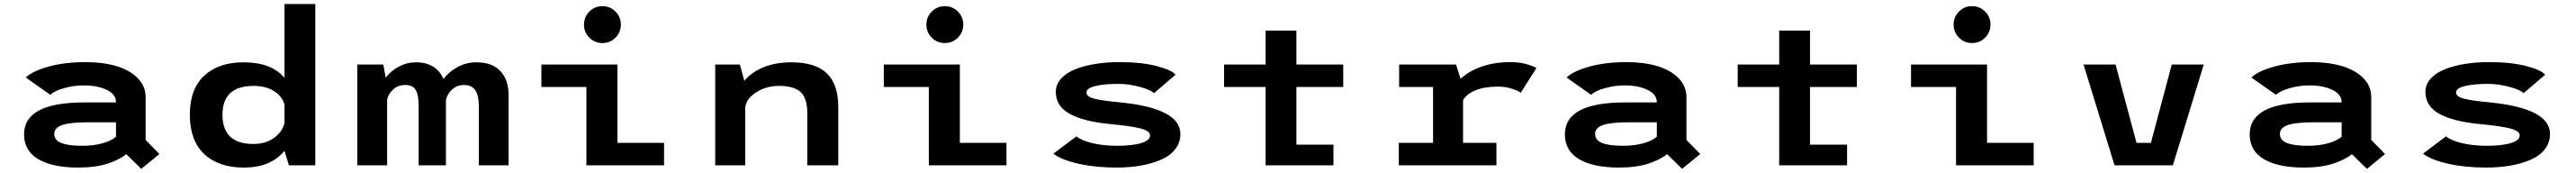

<svg xmlns="http://www.w3.org/2000/svg" viewBox="-20 -820 12790 858"><path d="M405.5 -512Q490.5 -512 557 -492.5Q623.5 -473 663.2 -433Q703 -393 703 -338V-126L771.5 -56L681.5 17.5L607 -55.5Q573.5 -28 514 -8.5Q454.5 11 368 11Q241 11 170.2 -30.5Q99.5 -72 99.5 -153.5Q99.5 -312 397 -312H556V-312.5Q556 -352.5 509.5 -374.5Q463 -396.5 398 -396.5Q346 -396.5 298 -382.8Q250 -369 229.5 -350L108 -435.5Q139 -466.5 219.5 -489.2Q300 -512 405.5 -512ZM388.5 -97Q443 -97 487.5 -109Q532 -121 556 -142V-213.5H418Q328 -213.5 288.8 -199.8Q249.5 -186 249.5 -156Q249.5 -124.5 284.2 -110.8Q319 -97 388.5 -97Z M1189.5 -511Q1327 -511 1392.5 -434V-800H1545.5V0H1414.5L1392.5 -71V-72.5Q1325.5 11 1191 11Q1065 11 993.8 -56Q922.5 -123 922.5 -251Q922.5 -378.5 994 -444.8Q1065.5 -511 1189.5 -511ZM1084.5 -251Q1084.5 -106 1238 -106Q1300 -106 1341.5 -136.8Q1383 -167.5 1392.5 -210.5V-300.5Q1382.5 -341 1341.5 -367.5Q1300.5 -394 1239.5 -394Q1084.5 -394 1084.5 -251Z M1754 0V-500H1883L1895 -435Q1922.5 -470 1961.5 -490.5Q2000.5 -511 2045.5 -511Q2096.5 -511 2131 -489Q2165.5 -467 2181.5 -428.5Q2211 -466 2253.5 -488.5Q2296 -511 2345 -511Q2423.5 -511 2464.2 -467.5Q2505 -424 2505 -348.5V0H2357.5V-293.5Q2357.5 -346 2340 -372.2Q2322.5 -398.5 2284 -398.5Q2247.5 -398.5 2222.8 -374.5Q2198 -350.5 2194 -321.5V0H2058.5V-294Q2058.5 -348.5 2044.2 -373.5Q2030 -398.5 1992 -398.5Q1955.5 -398.5 1931 -375.5Q1906.5 -352.5 1902 -324.5V0Z M3035.8 -633.2Q3009 -606.5 2971 -606.5Q2933 -606.5 2906.2 -633.2Q2879.5 -660 2879.5 -698Q2879.5 -736 2906.2 -762.8Q2933 -789.5 2971 -789.5Q3009 -789.5 3035.8 -762.8Q3062.5 -736 3062.5 -698Q3062.5 -660 3035.8 -633.2ZM3045.5 -111.5H3277V0H2891.5V-388.5H2668V-500H3045.5Z M3531 0V-500H3653.5L3675.5 -419Q3711.5 -462.5 3771.5 -486.8Q3831.5 -511 3909.5 -511Q4028 -511 4085 -456.5Q4142 -402 4142 -287.5V0H3988V-260.5Q3988 -333 3954.8 -363.5Q3921.5 -394 3847.5 -394Q3784.5 -394 3735.2 -362.5Q3686 -331 3680 -288.5V0Z M4735.8 -633.2Q4709 -606.5 4671 -606.5Q4633 -606.5 4606.2 -633.2Q4579.5 -660 4579.5 -698Q4579.5 -736 4606.2 -762.8Q4633 -789.5 4671 -789.5Q4709 -789.5 4735.8 -762.8Q4762.5 -736 4762.5 -698Q4762.5 -660 4735.8 -633.2ZM4745.5 -111.5H4977V0H4591.5V-388.5H4368V-500H4745.5Z M5523 11Q5419 11 5334.5 -8Q5250 -27 5210 -58L5324.5 -144Q5348 -123.5 5402.8 -110.2Q5457.5 -97 5525 -97Q5603 -97 5646.5 -110.5Q5690 -124 5690 -148.5Q5690 -170.5 5643.2 -182.8Q5596.5 -195 5484.5 -205.5Q5422 -212 5375.2 -223.8Q5328.5 -235.5 5293.2 -254.2Q5258 -273 5240 -300.5Q5222 -328 5222 -364Q5222 -401.5 5248.5 -430.5Q5275 -459.5 5319.8 -477Q5364.5 -494.5 5419.8 -503.2Q5475 -512 5536.5 -512Q5647.5 -512 5722.2 -492.5Q5797 -473 5816.5 -449.5L5709 -357.5Q5696 -373.5 5640.5 -388.8Q5585 -404 5532 -404Q5462 -404 5418 -393.2Q5374 -382.5 5374 -361.5Q5374 -341 5412.5 -330.8Q5451 -320.5 5544.5 -312Q5840.5 -282 5840.5 -155.5Q5840.5 -113 5815 -80.2Q5789.5 -47.5 5744.8 -28Q5700 -8.5 5644.2 1.2Q5588.5 11 5523 11Z M6057.5 -388.5V-500H6263.5V-668.5H6416.5V-500H6649V-388.5H6416.5V-102.5H6600.5V0H6263.5V-388.5Z M7244 -111.5H7409.5V0H6925V-111.5H7095V-388.5H6926.5V-500H7209L7231.5 -429Q7273 -467.5 7336.8 -489.8Q7400.5 -512 7477.5 -512Q7524.5 -512 7559.5 -501.8Q7594.5 -491.5 7608 -482.5L7530 -359.5Q7519.5 -369 7487.2 -379.8Q7455 -390.5 7417 -390.5Q7350 -390.5 7305 -371.8Q7260 -353 7244 -323Z M8055.5 -512Q8140.5 -512 8207 -492.5Q8273.5 -473 8313.2 -433Q8353 -393 8353 -338V-126L8421.5 -56L8331.5 17.5L8257 -55.5Q8223.5 -28 8164 -8.5Q8104.5 11 8018 11Q7891 11 7820.2 -30.5Q7749.5 -72 7749.5 -153.5Q7749.5 -312 8047 -312H8206V-312.5Q8206 -352.5 8159.5 -374.5Q8113 -396.5 8048 -396.5Q7996 -396.5 7948 -382.8Q7900 -369 7879.5 -350L7758 -435.5Q7789 -466.5 7869.5 -489.2Q7950 -512 8055.5 -512ZM8038.5 -97Q8093 -97 8137.5 -109Q8182 -121 8206 -142V-213.5H8068Q7978 -213.5 7938.8 -199.8Q7899.5 -186 7899.5 -156Q7899.5 -124.5 7934.2 -110.8Q7969 -97 8038.5 -97Z M8607.5 -388.5V-500H8813.5V-668.5H8966.5V-500H9199V-388.5H8966.5V-102.5H9150.5V0H8813.5V-388.5Z M9835.8 -633.2Q9809 -606.5 9771 -606.5Q9733 -606.5 9706.2 -633.2Q9679.5 -660 9679.5 -698Q9679.5 -736 9706.2 -762.8Q9733 -789.5 9771 -789.5Q9809 -789.5 9835.8 -762.8Q9862.5 -736 9862.5 -698Q9862.5 -660 9835.8 -633.2ZM9845.5 -111.5H10077V0H9691.5V-388.5H9468V-500H9845.5Z M10762.5 -500H10921.5L10768 0H10478.5L10324.5 -500H10483.5L10587.5 -111.5H10659Z M11455.5 -512Q11540.5 -512 11607 -492.5Q11673.5 -473 11713.2 -433Q11753 -393 11753 -338V-126L11821.5 -56L11731.5 17.5L11657 -55.5Q11623.5 -28 11564 -8.5Q11504.5 11 11418 11Q11291 11 11220.2 -30.5Q11149.5 -72 11149.5 -153.5Q11149.5 -312 11447 -312H11606V-312.5Q11606 -352.5 11559.5 -374.5Q11513 -396.5 11448 -396.5Q11396 -396.5 11348 -382.8Q11300 -369 11279.5 -350L11158 -435.5Q11189 -466.5 11269.5 -489.2Q11350 -512 11455.5 -512ZM11438.5 -97Q11493 -97 11537.5 -109Q11582 -121 11606 -142V-213.5H11468Q11378 -213.5 11338.8 -199.8Q11299.5 -186 11299.5 -156Q11299.5 -124.5 11334.2 -110.8Q11369 -97 11438.5 -97Z M12323 11Q12219 11 12134.5 -8Q12050 -27 12010 -58L12124.5 -144Q12148 -123.5 12202.8 -110.2Q12257.5 -97 12325 -97Q12403 -97 12446.5 -110.5Q12490 -124 12490 -148.5Q12490 -170.5 12443.2 -182.8Q12396.5 -195 12284.5 -205.5Q12222 -212 12175.2 -223.8Q12128.5 -235.5 12093.2 -254.2Q12058 -273 12040 -300.5Q12022 -328 12022 -364Q12022 -401.5 12048.5 -430.5Q12075 -459.5 12119.8 -477Q12164.5 -494.5 12219.8 -503.2Q12275 -512 12336.5 -512Q12447.5 -512 12522.2 -492.5Q12597 -473 12616.5 -449.5L12509 -357.5Q12496 -373.5 12440.5 -388.8Q12385 -404 12332 -404Q12262 -404 12218 -393.2Q12174 -382.5 12174 -361.5Q12174 -341 12212.5 -330.8Q12251 -320.5 12344.5 -312Q12640.5 -282 12640.5 -155.5Q12640.5 -113 12615 -80.2Q12589.5 -47.5 12544.8 -28Q12500 -8.5 12444.2 1.2Q12388.5 11 12323 11Z"/></svg>

Font: League Mono Wide SemiBold
Style: Regular
Weight: 600
Width: 8
Designer: Tyler Finck
Foundry: The League of Moveable Type / Tyler Finck
Version: Version 2.210